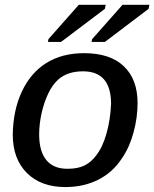

<svg xmlns="http://www.w3.org/2000/svg" viewBox="-20 -755 631 785"><path d="M542.5 -333.5Q542.5 -274.4 526.1 -213.9Q509.8 -153.3 479 -108.4Q441.4 -50.3 381.8 -20.3Q322.3 9.8 247.1 9.8Q147.5 9.8 89.8 -47.9Q32.2 -105.5 32.2 -204.6Q33.7 -304.7 69.3 -380.4Q105 -457 169.2 -497.3Q233.4 -537.6 323.7 -537.6Q430.2 -537.6 486.3 -484.1Q542.5 -430.7 542.5 -333.5ZM434.1 -330.1Q434.1 -463.4 319.3 -463.4Q257.3 -463.4 219.7 -431.2Q194.8 -409.7 177 -372.1Q159.2 -334.5 149.7 -290.5Q140.1 -246.6 140.1 -205.6Q140.1 -136.2 169.4 -100.6Q198.7 -64.9 255.4 -64.9Q298.3 -64.9 325.9 -78.6Q353.5 -92.3 374 -120.6Q399.9 -153.8 415.5 -209.5Q431.2 -265.1 434.1 -330.1ZM408.7 -718.8 229.5 -583.5H175.8L178.2 -595.2L302.2 -735.4H412.1ZM587.4 -718.8 408.7 -583.5H354L356.9 -595.2L481 -735.4H590.8Z"/></svg>

Font: Arimo Medium
Style: Italic
Weight: 500
Italic angle: -12°
Designer: Steve Matteson
Foundry: Monotype Imaging Inc.
Version: Version 1.33